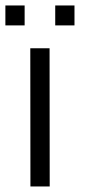

<svg xmlns="http://www.w3.org/2000/svg" viewBox="-41 -676 307 696"><path d="M69.3 0 68.8 -501H138.7L139.2 0ZM159.2 -584V-656.2H229V-584ZM-21.5 -584V-656.2H48.3V-584Z"/></svg>

Font: Ride Light
Style: Regular
Weight: 300
Version: Version 3.000